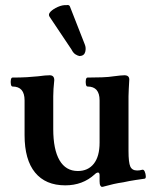

<svg xmlns="http://www.w3.org/2000/svg" viewBox="-20 -713 602 750"><path d="M378 17Q375 17 372 12Q369 7 369 -5V-28Q369 -39 363 -39Q357 -39 350 -32Q303 11 235 11Q158 11 117 -39Q76 -89 76 -185V-321Q76 -375 29 -375Q24 -375 22.5 -384Q21 -393 22.5 -401.5Q24 -410 29 -410Q60 -410 85.5 -411.5Q111 -413 129 -415Q158 -419 174 -419Q192 -419 192 -400Q190 -382 189 -366Q188 -350 188 -337V-209Q188 -129 212.5 -87Q237 -45 284 -45Q324 -45 346.5 -73.5Q369 -102 369 -156V-321Q369 -375 322 -375Q317 -375 315.5 -384Q314 -393 315.5 -401.5Q317 -410 322 -410Q351 -410 378.5 -411Q406 -412 424 -415Q441 -417 449.5 -418Q458 -419 466 -419Q485 -419 485 -402Q484 -382 483 -365.5Q482 -349 482 -337V-123Q482 -78 489 -62.5Q496 -47 516 -47Q526 -47 536 -50Q542 -51 545.5 -42.5Q549 -34 549.5 -25Q550 -16 545 -15Q537 -14 510.5 -10Q484 -6 462 -1Q441 2 423.5 6Q406 10 388 15Q385 16 382.5 16.5Q380 17 378 17ZM291 -494Q284 -495 275 -500.5Q266 -506 259 -520L174 -647Q167 -657 177.5 -667.5Q188 -678 206 -686Q224 -694 240 -693Q250 -695 253 -688L311 -540Q317 -526 313 -510.5Q309 -495 291 -494Z"/></svg>

Font: Junicode SmExp
Style: Bold
Weight: 700
Width: 6
Designer: Peter S. Baker
Version: Version 2.205; ttfautohint (v1.8.4)